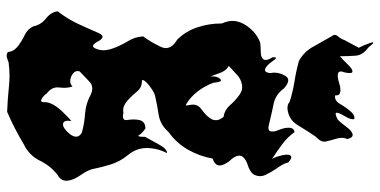

<svg xmlns="http://www.w3.org/2000/svg" viewBox="-307 -548 1161 587"><g transform="rotate(90 273.5 -254.5)"><path d="M139.2 301.8Q137.7 290.5 132.3 282.7Q127 275.4 119.1 269.5Q104.5 258.8 86.4 250Q68.8 241.7 60.5 224.1Q55.7 200.2 36.1 185.1Q16.6 169.4 14.6 149.4Q36.6 121.6 52.2 88.9Q67.4 56.2 81.5 23.4Q85 16.1 87.9 14.2Q90.8 11.7 93.8 12.7Q100.6 14.6 106.9 26.9Q113.3 39.1 119.1 41.5Q122.1 42.5 124.5 40Q127.4 37.6 130.4 28.8Q134.8 15.6 133.3 2.9Q131.8 -9.8 127 -22Q118.7 -43.9 105.5 -65.9Q92.3 -87.9 91.3 -111.8Q108.4 -134.3 122.6 -164.6Q127 -173.3 127 -181.2Q127 -200.7 101.1 -215.8Q74.2 -243.2 63 -279.3Q51.8 -314 51.8 -349.6Q51.8 -351.1 51.8 -352.5Q43.9 -369.1 43.9 -384.8Q43.9 -403.8 55.2 -422.4Q75.7 -456.1 109.4 -469.2Q121.1 -471.2 137.7 -471.2Q153.8 -471.2 160.2 -478Q164.1 -481.9 163.1 -488.8Q162.6 -495.6 155.3 -506.8Q153.3 -528.3 167 -507.3Q181.2 -486.8 192.4 -484.4Q196.3 -483.4 199.2 -486.8Q202.1 -490.2 203.6 -499.5Q202.1 -505.9 202.1 -512.7Q202.1 -528.8 210.9 -544.4Q214.8 -551.8 220.2 -554.2Q222.7 -555.2 225.6 -555.2Q235.4 -555.2 249.5 -543Q269.5 -515.6 298.8 -510.3Q327.6 -504.4 357.4 -497.1Q368.7 -493.7 374.5 -495.1Q379.9 -496.1 381.3 -500.5Q384.3 -509.8 377 -527.3Q370.6 -543 370.6 -555.2Q370.6 -555.2 370.6 -558.6Q370.6 -564.5 373.5 -568.8Q377 -573.2 383.8 -574.7Q398.4 -553.7 421.4 -536.6Q444.3 -519.5 466.3 -505.4Q459.5 -515.1 454.6 -537.6Q449.7 -560.1 458 -564Q460.9 -565.4 465.3 -563.5Q469.7 -561.5 476.6 -555.2Q479 -545.4 484.4 -536.1Q489.7 -526.9 496.1 -518.1Q507.3 -501.5 515.1 -484.9Q518.6 -477.5 518.6 -469.7Q518.6 -459.5 512.7 -448.2Q502.9 -437 484.9 -431.6Q466.8 -425.8 459 -415.5Q455.1 -410.2 456.1 -402.3Q457 -394.5 465.8 -382.8Q480.5 -368.2 485.4 -350.6Q485.8 -347.7 485.8 -345.2Q485.8 -331.1 464.8 -324.2Q458 -284.7 437.5 -248.5Q417 -212.9 383.8 -189.5Q361.8 -164.1 331.5 -159.2Q301.3 -154.8 272 -147.9Q259.8 -144.5 240.7 -129.4Q221.7 -114.3 225.6 -107.9Q225.6 -107.9 228 -107.9Q247.6 -107.9 259.8 -92.8Q272.5 -77.1 286.6 -64.5Q294.9 -57.1 303.7 -53.2Q313 -49.3 324.7 -51.3Q331.1 -49.8 335.4 -49.8Q347.2 -49.8 347.2 -59.6Q347.2 -61.5 346.7 -64.5Q345.2 -73.7 345.2 -82.5Q345.2 -92.3 347.2 -101.1Q349.1 -108.4 355 -113.3Q360.4 -118.2 372.6 -118.7Q388.2 -107.9 393.1 -99.1Q398.4 -90.3 398.4 -117.7Q407.2 -132.8 421.4 -159.2Q434.6 -184.6 447.8 -184.6Q447.8 -184.6 448.2 -184.6Q432.6 -154.8 432.6 -122.1Q432.6 -90.8 454.6 -64.5Q474.1 -40.5 482.9 -12.2Q491.7 16.1 497.6 45.9Q502.4 61 516.1 80.6Q529.8 100.1 532.2 117.7Q532.7 120.1 532.7 123Q532.7 129.4 529.8 135.7Q525.9 144 514.2 150.4Q486.8 171.9 471.2 204.1Q455.1 236.8 421.9 252.9Q397.9 267.1 372.6 280.3Q347.2 293.5 321.8 304.2Q283.7 302.7 245.6 298.8Q228.5 296.9 211.9 296.9Q190.9 296.9 169.9 299.8Q163.1 303.2 154.3 305.2Q145.5 307.1 139.2 301.8ZM292.5 184.1Q296.4 162.1 317.9 138.7Q339.8 115.7 350.1 107.9Q348.1 119.6 350.1 125.5Q352.1 131.3 356.4 132.8Q358.4 133.3 360.4 133.3Q372.6 133.3 389.2 113.3Q397.9 102.5 397.9 93.3Q397.9 83 385.7 75.7Q357.4 67.9 327.1 65.9Q296.4 63.5 268.6 48.3Q258.8 43.9 250.5 43.9Q238.3 43.9 229 53.2Q212.4 68.4 198.2 82.5Q197.3 85.9 197.3 88.9Q197.3 100.1 211.9 107.4Q220.2 111.3 227.5 111.3Q236.8 111.3 244.6 104.5Q248.5 116.7 248.5 130.4Q248.5 137.2 247.6 144.5Q247.1 147.5 247.1 149.9Q247.1 168.9 265.6 183.1Q271.5 192.4 282.7 198.7Q293.9 205.6 292.5 184.1ZM301.3 -252.9Q299.8 -258.8 299.8 -263.7Q299.8 -280.3 315.4 -291Q335.9 -305.2 344.7 -321.8Q348.1 -329.1 347.2 -337.9Q346.2 -346.2 337.4 -357.4Q316.9 -360.4 302.7 -376Q289.1 -391.6 274.4 -402.8Q266.6 -409.2 257.8 -412.6Q249 -415.5 238.3 -413.6Q220.2 -410.2 207.5 -397.5Q194.3 -385.3 181.6 -373.5Q197.3 -364.7 204.1 -343.8Q210.9 -323.2 213.9 -317.9Q211.9 -336.9 221.2 -347.2Q230.5 -356.9 232.9 -327.1Q241.2 -302.7 258.8 -279.3Q276.4 -255.9 300.3 -242.2Q303.7 -242.7 302.2 -247.1Q300.8 -252 301.3 -252.9ZM292.5 -559.1Q262.7 -568.8 230 -574.2Q197.8 -579.1 166.5 -587.9Q138.2 -603 122.6 -631.8Q106.4 -660.2 91.3 -687Q82.5 -697.3 90.8 -707Q99.6 -717.3 102.5 -727.1Q108.4 -738.3 114.3 -749Q120.1 -760.3 126 -771Q119.1 -783.7 111.3 -805.7Q109.4 -811.5 109.4 -814Q109.4 -815.4 110.4 -815.4Q113.3 -815.4 125 -800.3Q149.4 -783.2 150.4 -759.3Q151.9 -735.4 151.9 -713.4Q159.7 -719.2 175.3 -735.4Q190.4 -752 198.7 -751.5Q202.1 -751.5 203.1 -746.6Q204.1 -741.2 201.7 -729Q197.8 -718.8 198.7 -713.9Q199.7 -709 204.1 -707.5Q214.4 -704.6 233.9 -710.9Q246.1 -714.8 254.9 -714.8Q260.3 -714.8 264.6 -713.4Q268.6 -711.9 270.5 -708.5Q272 -705.1 271.5 -698.7Q273.4 -698.2 275.4 -698.2Q289.6 -698.2 298.3 -714.4Q308.6 -732.4 320.3 -745.6Q325.2 -751.5 331.1 -754.9Q336.9 -758.3 344.2 -757.3Q346.7 -746.6 335.4 -728.5Q324.2 -710 324.7 -703.1Q325.2 -699.7 329.6 -700.2Q334 -700.7 344.7 -706.1Q353.5 -713.4 366.7 -731.4Q379.9 -750 390.6 -752Q395 -752.9 398.9 -749.5Q402.8 -745.6 405.3 -735.4Q400.9 -726.6 401.4 -718.3Q401.9 -709.5 404.3 -701.2Q409.2 -685.5 412.6 -670.4Q413.1 -668 413.1 -665.5Q413.1 -652.8 398.4 -640.1Q380.9 -614.7 362.8 -584.5Q344.7 -554.7 309.6 -552.7Q306.2 -553.2 303.2 -553.7Q302.7 -553.7 301.8 -553.7Q301.3 -554.2 300.3 -554.2Q295.9 -555.2 292.5 -559.1Z"/></g></svg>

Font: Brazier Flame
Style: Regular
Weight: 400
Designer: Walter E Stewart
Version: 0.1